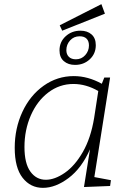

<svg xmlns="http://www.w3.org/2000/svg" viewBox="-20 -899 622 926"><path d="M435 -45 515 -30 511 -2 385 3 414 -179Q374 -88 311 -40.5Q248 7 187 7Q127 7 89 -41.5Q51 -90 51 -186Q51 -280 88 -359.5Q125 -439 190.5 -485.5Q256 -532 336 -532Q404 -532 471 -495L483 -525H511ZM434 -330 454 -460Q395 -494 334 -494Q267 -494 213 -453Q159 -412 128.5 -342Q98 -272 98 -190Q98 -111 126.5 -71.5Q155 -32 201 -32Q244 -32 292.5 -65.5Q341 -99 379.5 -166Q418 -233 434 -330ZM486 -833 280 -751 268 -777 469 -879ZM267 -656Q267 -697 296.5 -724Q326 -751 368 -751Q401 -751 421.5 -733Q442 -715 442 -681Q442 -640 413 -613Q384 -586 342 -586Q309 -586 288 -604Q267 -622 267 -656ZM409 -680Q409 -701 397.5 -712.5Q386 -724 364 -724Q336 -724 318 -704Q300 -684 300 -657Q300 -637 312 -625Q324 -613 346 -613Q373 -613 391 -633Q409 -653 409 -680Z"/></svg>

Font: Bitter Pro Light
Style: Italic
Weight: 300
Italic angle: -9°
Designer: Sol Matas, and Bitter project Authors
Foundry: Sol Matas
Version: Version 1.010